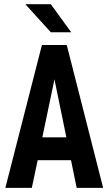

<svg xmlns="http://www.w3.org/2000/svg" viewBox="-20 -908 524 928"><path d="M323.2 -133.8H162.1L133.8 0H5.9L182.6 -690.4H302.7L478.5 0H350.6ZM300.8 -244.1 243.2 -524.4 184.6 -244.1ZM102.5 -887.7H225.6L324.2 -752H225.6Z"/></svg>

Font: Dinish Condensed
Style: Bold
Weight: 700
Width: 3
Designer: Bert Driehuis
Foundry: Playbeing
Version: Version 3.006; git-39231f3c-release